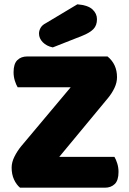

<svg xmlns="http://www.w3.org/2000/svg" viewBox="-20 -871 600 891"><path d="M308 -466H62Q55 -477 49 -496Q43 -515 43 -536Q43 -575 60.5 -592Q78 -609 106 -609H479Q523 -573 523 -513Q523 -488 511.5 -463.5Q500 -439 482 -417L255 -143H511Q518 -132 524 -113Q530 -94 530 -73Q530 -34 512.5 -17Q495 0 467 0H73Q56 -14 45 -38Q34 -62 34 -93Q34 -118 47 -144Q60 -170 78 -192ZM339 -851Q388 -847 409 -827.5Q430 -808 430 -782Q430 -753 413.5 -736Q397 -719 362 -705L225 -651Q196 -657 178.5 -675Q161 -693 161 -715Q161 -729 168.5 -742Q176 -755 192 -763Z"/></svg>

Font: Baloo Tamma
Style: Regular
Weight: 400
Designer: Divya Kowshik and Ek Type
Foundry: Ek Type
Version: Version 1.443;PS 1.000;hotconv 16.6.51;makeotf.lib2.5.65220;